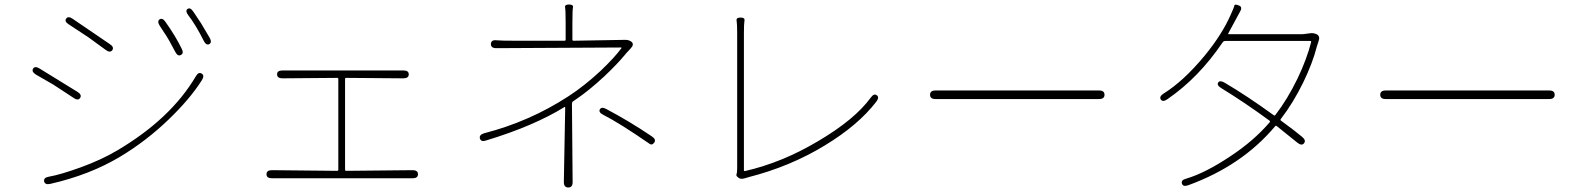

<svg xmlns="http://www.w3.org/2000/svg" viewBox="-20 -805 7040 853"><path d="M203 12Q180 17 176 1Q173 -16 197 -20Q249 -29 338.5 -61.5Q428 -94 498 -135Q738 -276 850 -466Q862 -487 876 -478Q890 -470 877 -449Q824 -365 728 -273Q629 -178 514 -109Q379 -28 203 12ZM336 -370Q327 -356 307 -370L237 -416Q227 -423 217 -429L139 -474Q119 -487 127 -500Q135 -513 155 -501L324 -397Q345 -384 336 -370ZM784 -561Q770 -553 759 -574L732 -624Q726 -634 720 -644L690 -690Q677 -710 689 -719Q702 -727 715 -708Q761 -643 787 -589Q798 -568 784 -561ZM479 -582Q469 -569 450 -583L380 -634Q371 -641 361 -647L285 -697Q265 -710 274 -722Q282 -735 302 -722L468 -609Q488 -596 479 -582ZM910 -609Q896 -602 885 -624Q850 -694 816 -738Q802 -757 813 -765Q825 -774 839 -753L867 -711Q874 -701 880 -690L911 -638Q923 -617 910 -609Z M1188 -13Q1164 -13 1164 -31Q1164 -49 1188 -49L1478 -46Q1483 -46 1483 -51V-454Q1483 -459 1478 -459L1235 -457Q1211 -457 1211 -475Q1211 -492 1235 -492H1772Q1796 -492 1796 -475Q1796 -457 1772 -457L1518 -459Q1513 -459 1513 -454V-51Q1513 -46 1518 -46L1813 -49Q1837 -49 1837 -31Q1837 -13 1813 -13Z M2505 28Q2485 28 2485 4L2491 -327Q2491 -332 2487 -329Q2351 -245 2140 -181Q2117 -173 2112 -190Q2108 -206 2131 -213Q2333 -265 2505 -377Q2576 -423 2648 -490Q2710 -549 2740 -590Q2743 -594 2738 -594L2185 -591Q2160 -591 2161 -610Q2162 -629 2186 -626Q2203 -624 2274 -624H2488Q2493 -624 2493 -629V-702Q2493 -760 2490.5 -772.5Q2488 -785 2508 -785Q2528 -785 2525.5 -772.5Q2523 -760 2523 -702V-629Q2523 -624 2528 -624L2758 -628Q2776 -628 2787 -618Q2798 -607 2782 -590L2771 -578Q2763 -570 2756 -561Q2722 -520 2665 -466Q2596 -402 2538 -363Q2528 -356 2525 -354Q2521 -351 2521 -343L2524 4Q2524 28 2505 28ZM2887 -172Q2877 -158 2866 -166Q2731 -259 2660 -295Q2638 -306 2645 -319Q2652 -332 2673 -321Q2777 -266 2876 -199Q2896 -186 2887 -172Z M3289 -13Q3270 -7 3260 -16Q3249 -24 3252 -31Q3255 -38 3255 -57V-658Q3255 -700 3252.5 -713.5Q3250 -727 3270 -727Q3290 -727 3287.5 -713.5Q3285 -700 3285 -659V-49Q3285 -44 3290 -45Q3455 -83 3613 -177Q3778 -274 3849 -372Q3863 -391 3875 -382Q3888 -373 3873 -353Q3792 -248 3643 -158Q3490 -65 3306 -18Q3295 -15 3289 -13Z M4136 -365Q4112 -365 4112 -384Q4112 -403 4136 -403H4863Q4887 -403 4887 -384Q4887 -365 4863 -365Z M5259 18Q5236 26 5231 11Q5226 -5 5249 -11Q5334 -36 5445 -110Q5550 -179 5621 -262Q5624 -266 5620 -269Q5511 -349 5405 -414Q5385 -426 5392 -438Q5399 -450 5420 -438Q5519 -380 5639 -293Q5643 -290 5646 -294Q5700 -364 5745 -457Q5786 -543 5805 -618Q5806 -623 5801 -623H5424Q5416 -623 5412 -617Q5306 -460 5166 -364Q5146 -350 5137 -363Q5129 -376 5149 -389Q5239 -445 5333 -559Q5409 -652 5447 -738Q5463 -773 5464 -780.5Q5465 -788 5483 -781Q5502 -775 5489 -753L5437 -657Q5435 -653 5440 -653H5761Q5772 -653 5783 -655L5799 -657Q5816 -660 5831 -652Q5846 -643 5838 -622L5837 -619Q5833 -608 5830 -597Q5812 -526 5770 -439Q5725 -347 5670 -276Q5667 -272 5671 -269Q5733 -224 5765 -197Q5784 -181 5773 -168Q5763 -156 5744 -171L5652 -245Q5648 -248 5645 -244Q5498 -69 5259 18Z M6136 -365Q6112 -365 6112 -384Q6112 -403 6136 -403H6863Q6887 -403 6887 -384Q6887 -365 6863 -365Z"/></svg>

Font: Resource Han Rounded JP ExtraLight
Style: Regular
Weight: 250
Designer: Cyano Hao (round all glyphs); Ryoko NISHIZUKA 西塚涼子 (kana, bopomofo & ideographs); Paul D. Hunt (Latin, Greek & Cyrillic)
Foundry: Cyano Hao
Version: 0.990